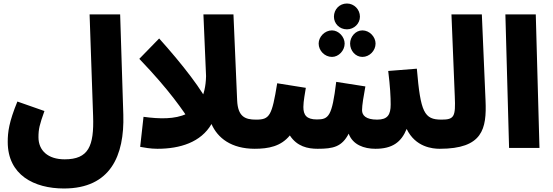

<svg xmlns="http://www.w3.org/2000/svg" viewBox="-20 -842 3149 1093"><path d="M24 -34C24 154 174 231 344 231C609 231 689 44 682 -189L664 -760H490L510 -182C516 -10 484 65 348 65C253 65 199 15 199 -61C199 -107 205 -132 233 -210L79 -264C31 -147 24 -90 24 -34Z M1071 -138 1171 -239C1143 -316 1014 -481 886 -623L773 -507C946 -327 1022 -213 1071 -138Z M876 5C1005 5 1124 -32 1184 -136C1219 -56 1297 5 1431 5C1483 5 1522 -30 1522 -79C1522 -137 1483 -161 1437 -161C1375 -161 1334 -178 1330 -271L1309 -760H1138L1153 -409C1148 -170 980 -152 797 -177L778 -6C800 -2 837 5 876 5Z M1955 -675C1996 -675 2029 -708 2029 -747C2029 -788 1996 -822 1955 -822C1912 -822 1881 -788 1881 -747C1881 -708 1912 -675 1955 -675ZM1870 -518C1908 -518 1942 -554 1942 -594C1942 -632 1908 -669 1870 -669C1828 -669 1794 -632 1794 -594C1794 -554 1828 -518 1870 -518ZM2043 -518C2084 -518 2118 -554 2118 -594C2118 -632 2084 -669 2043 -669C2003 -669 1973 -632 1973 -594C1973 -554 2003 -518 2043 -518Z M1428 5C1510 5 1579 -9 1630 -71C1671 -8 1732 5 1788 5C1877 5 1926 -6 1965 -81C1988 -18 2052 5 2117 5C2213 5 2264 -32 2295 -108C2345 -4 2443 5 2483 5C2545 5 2578 -29 2578 -80C2578 -124 2552 -161 2493 -161C2395 -161 2374 -202 2353 -451L2190 -438C2201 -349 2204 -291 2204 -247C2204 -188 2186 -161 2127 -161C2063 -161 2041 -185 2041 -215C2041 -243 2050 -296 2060 -350L1894 -376C1870 -179 1851 -162 1784 -162C1725 -162 1707 -187 1707 -233C1707 -266 1717 -315 1721 -342L1558 -368C1528 -182 1515 -161 1438 -161Z M2483 5C2728 5 2751 -108 2744 -270L2723 -760H2550L2569 -292C2574 -178 2566 -161 2493 -161Z M2878 0H3051L3030 -760H2857Z"/></svg>

Font: Noto Sans Arabic SemCond Blk
Style: Regular
Weight: 900
Width: 4
Designer: Monotype Design Team, Nadine Chahine, Nizar Qandah and Khaled Hosny
Foundry: Monotype Imaging Inc.
Version: Version 2.012